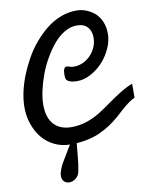

<svg xmlns="http://www.w3.org/2000/svg" viewBox="-125 -964 1111 1421"><g transform="rotate(-10 431.0 -253.0)"><path d="M862.3 -270V-165Q837.4 -154.3 809.8 -133.5Q782.2 -112.8 756.8 -89.6Q731.4 -66.4 701.4 -40.3Q671.4 -14.2 635 9.3Q598.6 32.7 556.2 52Q513.7 71.3 456.8 82.5Q399.9 93.8 334.5 93.8Q270.5 93.8 215.8 67.1Q161.1 40.5 124.5 -4.6Q87.9 -49.8 67.4 -109.6Q46.9 -169.4 46.9 -235.4Q46.9 -286.6 59.3 -346.4Q71.8 -406.2 95.9 -467.5Q120.1 -528.8 153.1 -588.1Q186 -647.5 229.7 -699.2Q273.4 -751 322.3 -790.3Q371.1 -829.6 429.7 -852.3Q488.3 -875 548.3 -875Q585 -875 619.9 -862.1Q654.8 -849.1 684.3 -824.5Q713.9 -799.8 731.9 -758.5Q750 -717.3 750 -665.5Q750 -612.3 724.9 -556.6Q699.7 -501 660.2 -457.8Q620.6 -414.6 569.3 -387Q518.1 -359.4 469.2 -359.4Q380.9 -359.4 380.9 -405.8Q380.9 -408.2 380.6 -415Q380.4 -421.9 380.4 -426.3Q380.4 -479.5 409.2 -479.5Q415 -479.5 429.2 -474.1Q443.4 -468.8 461.4 -468.8Q503.9 -468.8 544.7 -491.9Q585.4 -515.1 613 -559.1Q640.6 -603 640.6 -656.2Q640.6 -704.1 614 -734.9Q587.4 -765.6 531.2 -765.6Q485.8 -765.6 440.7 -739Q395.5 -712.4 358.6 -668.7Q321.8 -625 289.3 -568.6Q256.8 -512.2 234.9 -452.9Q212.9 -393.6 200.2 -335.4Q187.5 -277.3 187.5 -230.5Q187.5 -131.8 234.4 -81.5Q281.2 -31.2 366.2 -31.2Q424.3 -31.2 479.2 -49.3Q534.2 -67.4 581.1 -96.7Q627.9 -126 670.4 -157Q712.9 -188 764.4 -220.2Q815.9 -252.4 862.3 -270ZM381.8 96.7Q375 168 371.1 205.1Q367.2 242.2 366 250.2Q364.7 258.3 362.5 268.8Q360.4 279.3 358.4 294.9Q354 328.6 330.1 348.6Q306.2 368.7 278.8 368.7Q255.9 368.7 240.2 353.8Q224.6 338.9 224.6 310.5Q224.6 291 234.4 265.4Q244.1 239.7 253.9 222.2Q263.7 204.6 290.3 161.1Q316.9 117.7 329.1 96.7Q333.5 86.4 342 79.3Q350.6 72.3 360.4 72.3Q382.8 72.3 382.8 89.4Q382.8 89.8 381.8 96.7Z"/></g></svg>

Font: iCiel Pacifico
Style: Regular
Weight: 400
Designer: Vernon Adams
Foundry: Vernon Adams
Version: Version 1.00 September 26, 2014, initial release